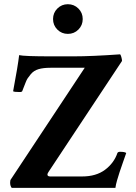

<svg xmlns="http://www.w3.org/2000/svg" viewBox="-20 -915 660 935"><path d="M37.1 0Q29.3 -9.8 29.3 -25.4Q29.3 -38.1 33.2 -42L392.6 -585H225.6Q190.4 -585 167.5 -578.1Q144.5 -571.3 129.9 -553.7Q120.1 -542 114.7 -533.7Q109.4 -525.4 105.5 -515.1Q101.6 -504.9 93.8 -485.4L88.9 -472.7Q87.9 -466.8 76.2 -466.8Q47.9 -466.8 43.9 -470.7Q67.4 -595.7 73.2 -646.5Q96.7 -640.6 231.4 -640.6H337.9Q382.8 -640.6 439.5 -643.1Q496.1 -645.5 564.5 -650.4Q567.4 -649.4 570.8 -637.7Q574.2 -626 574.2 -618.2L217.8 -80.1Q210.9 -70.3 210.9 -65.4Q210.9 -55.7 224.6 -55.7H379.9Q448.2 -55.7 491.7 -88.4Q535.2 -121.1 551.8 -169.9Q554.7 -175.8 564.5 -175.8Q587.9 -175.8 594.7 -169.9Q588.9 -153.3 578.6 -124Q568.4 -94.7 562.5 -77.1Q556.6 -59.6 550.3 -37.6Q543.9 -15.6 542 0ZM310.5 -750Q280.3 -750 259.3 -771Q238.3 -792 238.3 -822.3Q238.3 -852.5 259.3 -873.5Q280.3 -894.5 310.5 -894.5Q340.8 -894.5 361.8 -873.5Q382.8 -852.5 382.8 -822.3Q382.8 -792 361.8 -771Q340.8 -750 310.5 -750Z"/></svg>

Font: Crimson Text
Style: Bold
Weight: 700
Designer: Sebastian Kosch
Foundry: Sebastian Kosch
Version: Version 1.100